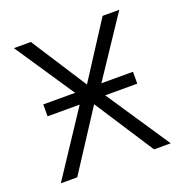

<svg xmlns="http://www.w3.org/2000/svg" viewBox="-102 -623 681 714"><g transform="rotate(-20 238.5 -266.0)"><path d="M59 -298H185L28 -532H95L237 -312L379 -532H445L289 -298H414V-251H287L455 0H389L237 -234L85 0H20L186 -251H59Z"/></g></svg>

Font: Noto Sans Display Light
Style: Regular
Weight: 300
Designer: Monotype Design Team
Foundry: Monotype Imaging Inc.
Version: Version 2.003